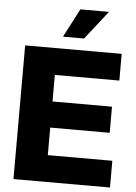

<svg xmlns="http://www.w3.org/2000/svg" viewBox="-62 -995 739 1041"><g transform="rotate(5 307.5 -474.0)"><path d="M51.3 0V-727.5H576.7V-582H225.6V-437.5H549.3V-295.4H225.6V-145.5H576.7V0ZM251.5 -792.5 332.5 -948.2H488.3L366.2 -792.5Z"/></g></svg>

Font: Inter 24pt ExtraBold
Style: Regular
Weight: 800
Designer: Rasmus Andersson
Foundry: rsms
Version: Version 4.001;git-66647c0bb